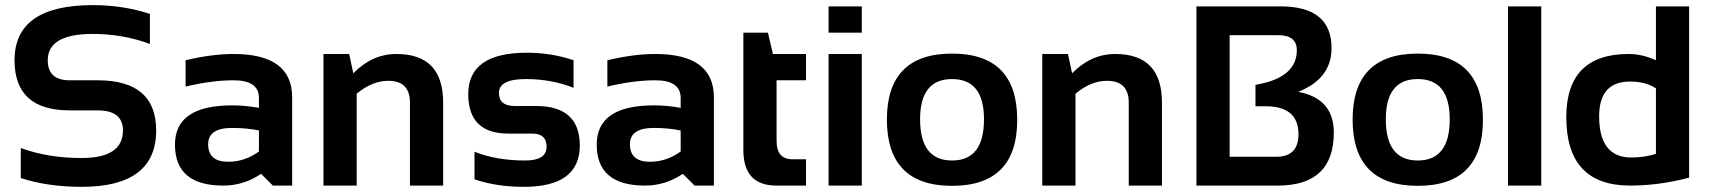

<svg xmlns="http://www.w3.org/2000/svg" viewBox="-20 -723 6662 748"><path d="M61 -29.3V-146.5Q166 -107.4 298.3 -107.4Q459 -107.4 459 -214.8Q459 -293 360.4 -293H251Q36.6 -293 36.6 -488.3Q36.6 -703.1 341.8 -703.1Q459 -703.1 564 -668.9V-551.8Q459 -590.8 341.8 -590.8Q166 -590.8 166 -488.3Q166 -410.2 251 -410.2H360.4Q588.4 -410.2 588.4 -214.8Q588.4 4.9 298.3 4.9Q166 4.9 61 -29.3Z M661.6 -159.7Q661.6 -312.5 884.3 -312.5Q936.5 -312.5 988.8 -302.7V-341.3Q988.8 -410.2 889.6 -410.2Q805.7 -410.2 703.1 -385.7V-488.3Q805.7 -512.7 889.6 -512.7Q1118.2 -512.7 1118.2 -343.8V0H1043L997.1 -45.9Q930.2 0 849.6 0Q661.6 0 661.6 -159.7ZM884.3 -224.6Q791 -224.6 791 -161.1Q791 -92.8 869.1 -92.8Q933.6 -92.8 988.8 -132.8V-214.8Q939.9 -224.6 884.3 -224.6Z M1240.2 0V-512.7H1340.3L1356.4 -437.5Q1430.2 -512.7 1524.4 -512.7Q1706.5 -512.7 1706.5 -323.2V0H1577.1V-323.2Q1577.1 -408.2 1492.7 -408.2Q1429.7 -408.2 1369.6 -357.9V0Z M1828.6 -24.4V-131.8Q1914.1 -97.7 2025.9 -97.7Q2109.4 -97.7 2109.4 -151.4Q2109.4 -202.6 2053.2 -202.6H1960.4Q1804.2 -202.6 1804.2 -356.4Q1804.2 -517.6 2032.2 -517.6Q2128.9 -517.6 2214.4 -488.3V-380.9Q2128.9 -415 2028.8 -415Q1923.8 -415 1923.8 -361.3Q1923.8 -310.1 1984.9 -310.1H2067.9Q2238.8 -310.1 2238.8 -156.2Q2238.8 4.9 2021 4.9Q1914.1 4.9 1828.6 -24.4Z M2304.7 -159.7Q2304.7 -312.5 2527.3 -312.5Q2579.6 -312.5 2631.8 -302.7V-341.3Q2631.8 -410.2 2532.7 -410.2Q2448.7 -410.2 2346.2 -385.7V-488.3Q2448.7 -512.7 2532.7 -512.7Q2761.2 -512.7 2761.2 -343.8V0H2686L2640.1 -45.9Q2573.2 0 2492.7 0Q2304.7 0 2304.7 -159.7ZM2527.3 -224.6Q2434.1 -224.6 2434.1 -161.1Q2434.1 -92.8 2512.2 -92.8Q2576.7 -92.8 2631.8 -132.8V-214.8Q2583 -224.6 2527.3 -224.6Z M2876 -595.7H2971.7L2991.2 -512.7H3120.1V-410.2H3005.4V-174.3Q3005.4 -102.5 3067.4 -102.5H3120.1V0H3004.9Q2876 0 2876 -138.2Z M3337.4 -698.2V-595.7H3208V-698.2ZM3337.4 -512.7V0H3208V-512.7Z M3689 -97.7Q3813.5 -97.7 3813.5 -258.3Q3813.5 -415 3689 -415Q3564.5 -415 3564.5 -258.3Q3564.5 -97.7 3689 -97.7ZM3435.1 -256.3Q3435.1 -514.2 3689 -514.2Q3942.9 -514.2 3942.9 -256.3Q3942.9 1 3689 1Q3436 1 3435.1 -256.3Z M4040.5 0V-512.7H4140.6L4156.7 -437.5Q4230.5 -512.7 4324.7 -512.7Q4506.8 -512.7 4506.8 -323.2V0H4377.4V-323.2Q4377.4 -408.2 4293 -408.2Q4230 -408.2 4169.9 -357.9V0Z M4641.1 0V-698.2H4968.3Q5167.5 -698.2 5167.5 -535.6Q5167.5 -416.5 5037.6 -365.2Q5176.3 -339.4 5176.3 -206.5Q5176.3 0 4958 0ZM4952.6 -112.3Q5038.6 -112.3 5038.6 -200.2Q5038.6 -309.1 4910.2 -309.1H4871.1V-392.6Q5032.2 -419.4 5032.2 -527.3Q5032.2 -585.9 4960 -585.9H4770.5V-112.3Z M5503.4 -97.7Q5627.9 -97.7 5627.9 -258.3Q5627.9 -415 5503.4 -415Q5378.9 -415 5378.9 -258.3Q5378.9 -97.7 5503.4 -97.7ZM5249.5 -256.3Q5249.5 -514.2 5503.4 -514.2Q5757.3 -514.2 5757.3 -256.3Q5757.3 1 5503.4 1Q5250.5 1 5249.5 -256.3Z M5984.4 -698.2V0H5855V-698.2Z M6431.2 -378.9Q6391.1 -405.3 6330.6 -405.3Q6210 -405.3 6210 -270Q6210 -109.4 6335.4 -109.4Q6386.2 -109.4 6431.2 -123.5ZM6560.5 -30.8Q6442.9 0 6330.6 0Q6082 0 6082 -266.6Q6082 -512.7 6325.2 -512.7Q6377 -512.7 6431.2 -488.3V-698.2H6560.5Z"/></svg>

Font: SansationBold
Style: Bold
Weight: 700
Designer: Bernd Montag
Version: Version 1.301